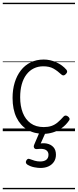

<svg xmlns="http://www.w3.org/2000/svg" viewBox="-20 -950 563 1390"><path d="M297 19Q228 19 177.5 -11.5Q127 -42 99 -100Q71 -158 71 -241Q71 -302 86.5 -352.5Q102 -403 131 -440.5Q160 -478 202 -498.5Q244 -519 297 -519Q343 -519 387.5 -499Q432 -479 461 -445Q467 -437 466 -429.5Q465 -422 456 -413Q447 -404 439.5 -404Q432 -404 425 -410Q396 -437 367 -453.5Q338 -470 293 -470Q256 -470 225 -455Q194 -440 171.5 -410.5Q149 -381 137.5 -339.5Q126 -298 126 -245Q126 -182 145 -133.5Q164 -85 202 -57.5Q240 -30 297 -30Q328 -30 352 -38Q376 -46 397 -63.5Q418 -81 441 -107Q448 -114 456 -113.5Q464 -113 472 -107Q480 -101 483 -93.5Q486 -86 481 -79Q458 -45 427 -23Q396 -1 362 9Q328 19 297 19ZM272 266Q255 266 228 261Q201 256 177 241Q169 235 167.5 227.5Q166 220 171 211Q176 203 182 200.5Q188 198 197 202Q212 208 231 213.5Q250 219 270 219Q300 219 315.5 206.5Q331 194 331 170Q331 147 312 135.5Q293 124 251 129Q242 130 237 128.5Q232 127 228 122Q224 115 224.5 109Q225 103 229 94L271 -4H316L266 108L250 94Q287 83 317.5 89Q348 95 366.5 115Q385 135 385 170Q385 199 371 220.5Q357 242 332 254Q307 266 272 266ZM0 410H523V420H0ZM0 -20H523V0H0ZM0 -505H523V-500H0ZM0 -930H523V-920H0Z"/></svg>

Font: Playwrite DE Grund Guides
Style: Regular
Weight: 400
Designer: Veronika Burian, José Scaglione
Foundry: TypeTogether
Version: Version 1.003